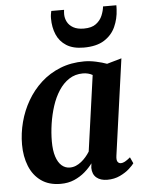

<svg xmlns="http://www.w3.org/2000/svg" viewBox="-56 -858 686 913"><g transform="rotate(-5 286.5 -401.5)"><path d="M472 -100.5Q469 -79.5 474.8 -71.2Q480.5 -63 490.5 -63Q499 -63 509.5 -68.5Q520 -74 535.5 -87L549 -57.5Q543 -48.5 525.2 -32.2Q507.5 -16 480.2 -3Q453 10 419 10Q387 10 367.8 -6Q348.5 -22 348 -53L350.5 -74.5Q335 -53.5 312.8 -34.2Q290.5 -15 261.8 -2.5Q233 10 196.5 10Q141 10 103.8 -16.5Q66.5 -43 48 -89Q29.5 -135 29.5 -192Q29.5 -246 43.5 -299.2Q57.5 -352.5 84.8 -399.5Q112 -446.5 151.8 -482.8Q191.5 -519 243.5 -539.8Q295.5 -560.5 358 -560.5Q385 -560.5 414.8 -554Q444.5 -547.5 466 -539.5L536 -559.5ZM393 -492.5Q383.5 -498 371.8 -501Q360 -504 347 -504Q310 -504 281.2 -485.2Q252.5 -466.5 231.8 -434.5Q211 -402.5 198 -362.2Q185 -322 178.5 -278.8Q172 -235.5 172 -194.5Q172 -151.5 181.5 -122.2Q191 -93 208 -78.2Q225 -63.5 247 -63.5Q262 -63.5 275.8 -69.2Q289.5 -75 301.8 -84.8Q314 -94.5 324.2 -106.5Q334.5 -118.5 342.5 -131.5ZM362.5 -626Q311.5 -626 279.8 -646.2Q248 -666.5 233.5 -700.8Q219 -735 219 -777.5Q219 -789 220.5 -798Q222 -807 223.5 -813H284.5Q284 -808.5 283.5 -803.5Q283 -798.5 283 -792.5Q283 -773 292 -755.5Q301 -738 320.5 -727Q340 -716 371 -716Q408.5 -716 429.2 -731.8Q450 -747.5 459.2 -770Q468.5 -792.5 470.5 -813H534Q534 -808.5 534 -803.5Q534 -798.5 533.5 -792.5Q531.5 -748.5 514.2 -710.5Q497 -672.5 460.2 -649.2Q423.5 -626 362.5 -626Z"/></g></svg>

Font: Merriweather 36pt
Style: Bold Italic
Weight: 700
Italic angle: -7.8°
Version: Version 2.101